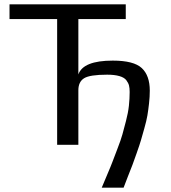

<svg xmlns="http://www.w3.org/2000/svg" viewBox="-20 -669 790 887"><path d="M551 198H450Q451 195 472.5 144.5Q494 94 499 80Q504 66 521.5 21Q539 -24 545.5 -48Q552 -72 562 -110Q572 -148 575.5 -180.5Q579 -213 579 -244Q579 -262 576 -274Q573 -286 563.5 -298.5Q554 -311 531.5 -317.5Q509 -324 475 -324Q395 -324 368.5 -307.5Q342 -291 342 -252V0H244V-581H24V-649H561V-581H342V-325Q364 -389 501 -389Q598 -389 635 -354.5Q672 -320 672 -250Q672 -222 668.5 -191Q665 -160 661 -136Q657 -112 646.5 -75Q636 -38 631 -20.5Q626 -3 611 39.5Q596 82 592 92.5Q588 103 570 148.5Q552 194 551 198Z"/></svg>

Font: Play
Style: Regular
Weight: 400
Designer: Jonas Hecksher
Foundry: Jonas Hecksher, Playtypeª, e-types AS
Version: Version 1.002